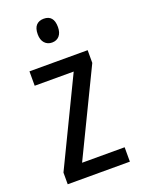

<svg xmlns="http://www.w3.org/2000/svg" viewBox="-141 -802 635 865"><g transform="rotate(-20 176.5 -369.0)"><path d="M327 0H29V-56L228 -468H41V-537H320V-476L123 -69H327ZM182 -738Q230 -738 230 -681Q230 -654 217 -639Q204 -624 182 -624Q160 -624 146.5 -639Q133 -654 133 -681Q133 -710 146 -724Q159 -738 182 -738Z"/></g></svg>

Font: Noto Sans Ethiopic Cond
Style: Regular
Weight: 400
Width: 3
Designer: Monotype Design Team
Foundry: Monotype Imaging Inc.
Version: Version 2.102; ttfautohint (v1.8.4.7-5d5b)